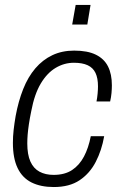

<svg xmlns="http://www.w3.org/2000/svg" viewBox="-20 -742 486 774"><path d="M197 12Q144 12 107 -6.5Q70 -25 51 -64.5Q32 -104 32 -166Q32 -192 35 -218.5Q38 -245 43 -274Q54 -334 73.5 -383Q93 -432 122.5 -466.5Q152 -501 191 -519.5Q230 -538 279 -538Q333 -538 366.5 -521.5Q400 -505 415.5 -474Q431 -443 431 -398Q431 -384 429.5 -367Q428 -350 424 -333H369Q372 -348 373.5 -364.5Q375 -381 375 -394Q375 -427 365 -448Q355 -469 333.5 -479Q312 -489 278 -489Q239 -489 204.5 -468.5Q170 -448 144.5 -405.5Q119 -363 106 -294Q100 -265 96.5 -241.5Q93 -218 91.5 -199.5Q90 -181 90 -164Q90 -119 102.5 -91Q115 -63 139 -50Q163 -37 196 -37Q241 -37 270.5 -56.5Q300 -76 318.5 -111Q337 -146 346 -193H400Q390 -136 366 -89.5Q342 -43 301 -15.5Q260 12 197 12ZM271 -643 285 -722H345L332 -643Z"/></svg>

Font: Archivo SemiCondensed ExtraLight
Style: Italic
Weight: 250
Width: 4
Italic angle: -10°
Designer: Hector Gatti
Foundry: Omnibus-Type
Version: Version 2.001